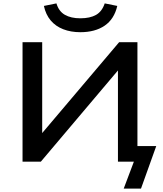

<svg xmlns="http://www.w3.org/2000/svg" viewBox="-20 -954 964 1133"><path d="M710 159 770 0H676V-547L680 -543L221 0H113V-705H229V-159L224 -163L683 -705H791V-92H902L812 159ZM454 -764Q398 -764 353 -781.5Q308 -799 279 -833.5Q250 -868 239 -919L313 -934Q327 -887 363 -866.5Q399 -846 454 -846Q511 -846 546.5 -866Q582 -886 598 -934L672 -919Q654 -841 597.5 -802.5Q541 -764 454 -764Z"/></svg>

Font: Nunito Sans 7pt SemiExpanded SemiBold
Style: Regular
Weight: 600
Width: 6
Designer: Vernon Adams
Foundry: Vernon Adams
Version: Version 3.101;gftools[0.9.27]